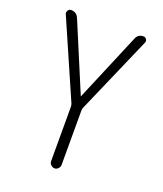

<svg xmlns="http://www.w3.org/2000/svg" viewBox="-135 -819 771 908"><g transform="rotate(20 250.0 -365.0)"><path d="M217.8 -315.4 47.9 -704.1Q44.9 -712.9 50.3 -721.7Q55.7 -730.5 65.4 -730.5Q93.8 -730.5 104.5 -704.1L247.1 -364.3Q247.1 -363.3 248 -363.3Q249 -363.3 249 -364.3L392.6 -705.1Q402.3 -730.5 429.7 -730.5Q439.5 -730.5 444.8 -722.2Q450.2 -713.9 446.3 -705.1L276.4 -315.4Q273.4 -308.6 273.4 -298.8V-26.4Q273.4 -16.6 265.6 -8.3Q257.8 0 247.6 0Q237.3 0 229 -7.8Q220.7 -15.6 220.7 -26.4V-298.8Q220.7 -308.6 217.8 -315.4Z"/></g></svg>

Font: Rounded Mgen+ 1mn light
Style: Regular
Weight: 200
Designer: [Source Han Sans]
Ryoko NISHIZUKA  (kana & ideographs); Paul D. Hunt (Latin, Greek & Cyrillic); Wenlong ZHANG  (bopomofo
Version: Version 1.059.20150602